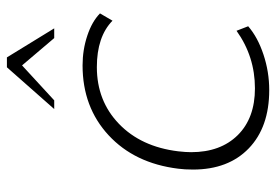

<svg xmlns="http://www.w3.org/2000/svg" viewBox="-138 -628 776 539"><g transform="rotate(-90 249.5 -358.0)"><path d="M213.4 -593.3 330.6 -726.1H358.4L439.9 -593.3H412.6L335.9 -683.6L237.8 -593.3ZM266.6 10.3Q162.6 10.3 103 -47.1Q43.5 -104.5 43.5 -203.6Q43.5 -227.5 45.9 -245.1Q61 -367.7 139.9 -440.7Q218.8 -513.7 335.9 -513.7Q379.4 -513.7 419.2 -500.5Q459 -487.3 481.9 -464.8L461.4 -429.7Q416.5 -473.6 331.1 -473.6Q236.3 -473.6 171.9 -411.6Q107.4 -349.6 94.7 -245.1Q92.3 -224.1 92.3 -209Q92.3 -126.5 140.1 -78.1Q188 -29.8 271.5 -29.8Q360.8 -29.8 433.1 -81.5L445.8 -48.8Q415 -22 366.5 -5.9Q317.9 10.3 266.6 10.3Z"/></g></svg>

Font: Muli
Style: ExtraLightItalic
Weight: 200
Italic angle: -7°
Designer: Vernon Adams
Foundry: newtypography
Version: Version 2.0; ttfautohint (v1.00rc1.2-2d82) -l 8 -r 50 -G 200